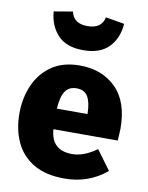

<svg xmlns="http://www.w3.org/2000/svg" viewBox="-91 -875 739 958"><g transform="rotate(10 278.5 -396.0)"><path d="M302 18Q207 18 145.5 -18.5Q84 -55 54.5 -118.5Q25 -182 25 -264Q25 -340 53 -405.5Q81 -471 138 -511Q195 -551 282 -551Q394 -551 464.5 -481.5Q535 -412 535 -275L532 -215H206Q213 -109 319 -109Q378 -109 443 -156L515 -58Q425 18 302 18ZM360 -319V-325Q359 -378 342 -407Q325 -436 285 -436Q247 -436 228 -408.5Q209 -381 205 -319ZM283 -629Q198 -629 154.5 -675Q111 -721 105 -794L200 -810Q213 -751 283 -751Q355 -751 367 -810L462 -794Q457 -721 413 -675Q369 -629 283 -629Z"/></g></svg>

Font: Trujillo ExtraBold
Style: Regular
Weight: 800
Designer: Fira Sans original fonts by bBox Type GmbH, Carrois Corporate GbR, & Edenspiekermann AG / Changes by Cristiano Sobral
Foundry: Fira Sans original fonts by bBox Type GmbH, Carrois Corporate GbR, & Edenspiekermann AG / Changes by Cristiano Sobral
Version: Version 4.301;July 28, 2020;FontCreator 13.0.0.2655 64-bit